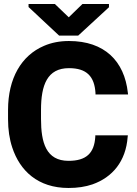

<svg xmlns="http://www.w3.org/2000/svg" viewBox="-20 -925 679 955"><path d="M20 -332C20 -280 27 -233 41 -191C79 -76 168 10 321 10C366 10 405 4 440 -8C539 -43 606 -122 615 -244L616 -252H454V-245C449 -163 409 -125 321 -125C209 -125 184 -216 184 -333V-378C184 -502 215 -586 323 -586C411 -586 450 -545 455 -462V-455H617L616 -463C599 -621 500 -721 323 -721C277 -721 236 -713 199 -697C86 -649 20 -535 20 -378ZM122 -890 274 -748H369L522 -889V-905H390L322 -839L253 -905H122Z"/></svg>

Font: Asimov Pro
Style: Blk
Weight: 900
Designer: Google
Version: Version 2.000980; 2014